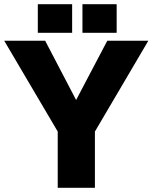

<svg xmlns="http://www.w3.org/2000/svg" viewBox="-28 -898 729 918"><path d="M248 -269 -7.8 -703.1H188L335.9 -419.9L484.9 -703.1H681.2L425.8 -269V0H248ZM316.9 -741.2H152.8V-877.9H316.9ZM529.8 -741.2H366.2V-877.9H529.8Z"/></svg>

Font: LT Superior Black
Style: Regular
Weight: 900
Designer: Daniel Lyons
Foundry: LyonsType
Version: Version 2.005